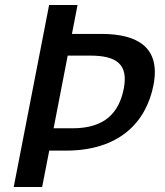

<svg xmlns="http://www.w3.org/2000/svg" viewBox="-20 -750 660 770"><path d="M149 0 177.5 -146H244.5C456 -146 566 -257.5 595.5 -408.5C625 -559.5 532.5 -614 386.5 -614H268.5L291 -730H177L35 0ZM271 -235.5H195L251.5 -527H341.5C448 -527 495 -492 476.5 -395C457.5 -298 400.5 -235.5 271 -235.5Z"/></svg>

Font: Monaspace Neon Medium
Style: Italic
Weight: 500
Italic angle: -11°
Designer: Riley Cran & the Lettermatic Team
Foundry: Lettermatic
Version: Version 1.200 (Monaspace Neon)